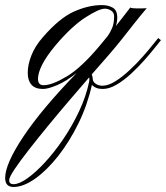

<svg xmlns="http://www.w3.org/2000/svg" viewBox="-110 -347 649 751"><path d="M-57.1 384.3Q-89.8 384.3 -89.8 349.1Q-89.8 293.9 -18.1 186.5Q53.7 79.1 189.9 -61.5Q148.4 -28.8 113.3 -13.9Q78.1 1 58.1 1Q27.8 1 13.2 -15.6Q-1.5 -32.2 -1.5 -62Q-1.5 -93.8 12.7 -130.1Q26.9 -166.5 58.1 -202.1Q122.6 -276.4 179.4 -301.8Q236.3 -327.1 288.6 -327.1Q313 -327.1 330.8 -317.1Q348.6 -307.1 348.6 -278.8Q348.6 -261.2 343.3 -245.1Q362.8 -269.5 375.2 -285.9Q387.7 -302.2 399.4 -317.4Q403.8 -315.4 412.1 -314.7Q420.4 -314 428.2 -314Q434.6 -314 446 -314.2Q457.5 -314.5 463.9 -314.9Q437 -283.2 413.8 -253.7Q390.6 -224.1 365.7 -192.6Q340.8 -161.1 307.1 -122.6L249 -56.2Q252.4 -47.4 253.4 -33.7Q255.9 -24.4 266.4 -18.1Q276.9 -11.7 290.5 -11.7Q313.5 -11.7 340.8 -28.8Q368.2 -45.9 396 -71.8Q423.8 -97.7 447.8 -124.8Q471.7 -151.9 488 -172.4Q504.4 -192.9 508.8 -198.2L519.5 -189.9Q514.2 -183.6 497.6 -162.6Q481 -141.6 456.8 -114Q432.6 -86.4 404.3 -60.1Q376 -33.7 346.9 -16.4Q317.9 1 291.5 1Q264.2 1 249.5 -15.1Q231.9 64 196.8 135.7Q161.6 207.5 117.2 263.7Q72.8 319.8 27.1 352.1Q-18.6 384.3 -57.1 384.3ZM60.5 -13.7Q93.8 -13.7 150.9 -47.9Q208 -82 279.8 -168Q288.6 -178.7 296.6 -188.2Q304.7 -197.8 311.5 -206.5Q321.3 -220.2 328.9 -238.3Q336.4 -256.3 336.4 -283.2Q336.4 -297.9 324.7 -305.4Q313 -313 300.3 -313Q276.9 -313 223.4 -278.3Q169.9 -243.7 106.9 -169.4Q71.3 -126.5 54.9 -94Q38.6 -61.5 38.6 -38.6Q38.6 -13.7 60.5 -13.7ZM-57.1 373.5Q-35.6 373.5 -3.4 350.8Q28.8 328.1 65.7 288.3Q102.5 248.5 137.5 197Q172.4 145.5 199.5 87.9Q226.6 30.3 238.8 -27.8Q240.7 -38.6 238.8 -44.4Q204.6 -4.9 162.6 44.2Q120.6 93.3 79.1 143.8Q37.6 194.3 2.7 239Q-32.2 283.7 -53.2 315.2Q-74.2 346.7 -74.2 357.4Q-74.2 373.5 -57.1 373.5Z"/></svg>

Font: Pinyon Script
Style: Regular
Weight: 400
Designer: Nicole Fally, Eben Sorkin
Foundry: Sorkin Type Co.
Version: Version 1.008; ttfautohint (v1.8.4.7-5d5b)